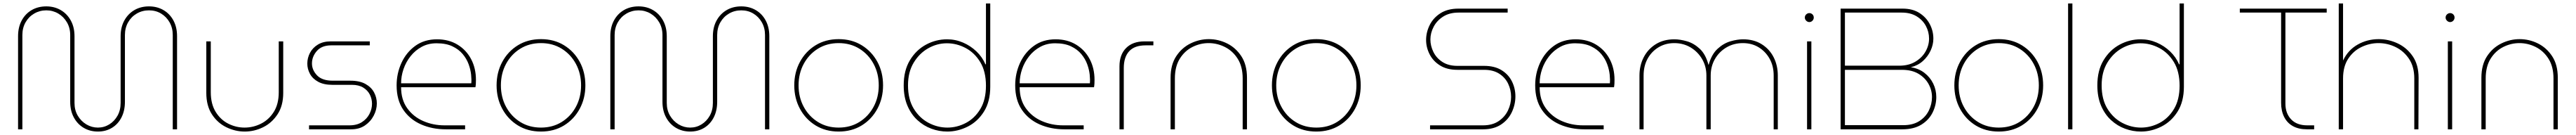

<svg xmlns="http://www.w3.org/2000/svg" viewBox="-20 -750 14970 783"><path d="M549 13Q503 13 466.5 -8.5Q430 -30 409 -69Q388 -108 388 -160V-547Q388 -588 369 -620.5Q350 -653 318.5 -671.5Q287 -690 249 -690Q211 -690 179 -671.5Q147 -653 128.5 -620.5Q110 -588 110 -547V0H85V-540Q85 -592 106 -631Q127 -670 164 -691.5Q201 -713 249 -713Q296 -713 333 -691.5Q370 -670 391.5 -631Q413 -592 413 -540V-153Q413 -111 432 -79Q451 -47 482 -28.5Q513 -10 549 -10Q585 -10 615 -28.5Q645 -47 663 -79Q681 -111 681 -153V-540Q681 -592 702.5 -631Q724 -670 761 -691.5Q798 -713 846 -713Q893 -713 930 -691.5Q967 -670 988 -631Q1009 -592 1009 -540V0H984V-547Q984 -588 965.5 -620.5Q947 -653 916 -671.5Q885 -690 846 -690Q807 -690 775 -671.5Q743 -653 724.5 -620.5Q706 -588 706 -547V-160Q706 -108 686 -69Q666 -30 630.5 -8.5Q595 13 549 13Z M1402 13Q1347 13 1295.5 -12Q1244 -37 1211.5 -87Q1179 -137 1179 -211V-510H1205V-215Q1205 -147 1233.5 -101Q1262 -55 1307 -32.5Q1352 -10 1401 -10Q1452 -10 1497.5 -33Q1543 -56 1571.5 -101.5Q1600 -147 1600 -215V-510H1626V-211Q1626 -137 1593 -87Q1560 -37 1509 -12Q1458 13 1402 13Z M1776 0V-23H2011Q2054 -23 2083 -41.5Q2112 -60 2127 -89Q2142 -118 2142 -148Q2142 -176 2129.5 -201Q2117 -226 2091 -242Q2065 -258 2025 -258H1911Q1862 -258 1829.5 -275.5Q1797 -293 1781.5 -321.5Q1766 -350 1766 -381Q1766 -414 1781.5 -443.5Q1797 -473 1827.5 -491.5Q1858 -510 1902 -510H2129V-487H1905Q1850 -487 1821.5 -454.5Q1793 -422 1793 -382Q1793 -344 1822.5 -313Q1852 -282 1914 -282H2016Q2070 -282 2104 -263Q2138 -244 2154 -214Q2170 -184 2170 -150Q2170 -114 2152 -79.5Q2134 -45 2101 -22.5Q2068 0 2021 0Z M2571 0Q2492 0 2427 -28.5Q2362 -57 2323.5 -113.5Q2285 -170 2285 -255Q2285 -324 2313 -385Q2341 -446 2393.5 -484Q2446 -522 2520 -522Q2588 -522 2639 -491Q2690 -460 2718 -407Q2746 -354 2746 -287Q2746 -276 2745.5 -265.5Q2745 -255 2743 -244H2311Q2311 -172 2346.5 -122.5Q2382 -73 2439.5 -48Q2497 -23 2563 -23H2683V0ZM2311 -267H2719Q2721 -287 2718 -316.5Q2715 -346 2703.5 -377.5Q2692 -409 2669 -436.5Q2646 -464 2609 -481.5Q2572 -499 2517 -499Q2469 -499 2431 -478.5Q2393 -458 2366 -424Q2339 -390 2325 -349Q2311 -308 2311 -267Z M3124 13Q3048 13 2990 -22.5Q2932 -58 2899 -119Q2866 -180 2866 -255Q2866 -330 2899 -391Q2932 -452 2990 -487.5Q3048 -523 3124 -523Q3200 -523 3258 -487.5Q3316 -452 3349 -391.5Q3382 -331 3382 -255Q3382 -180 3349 -119Q3316 -58 3258 -22.5Q3200 13 3124 13ZM3124 -10Q3192 -10 3244.5 -42.5Q3297 -75 3327 -130.5Q3357 -186 3357 -255Q3357 -324 3327 -379.5Q3297 -435 3244.5 -467.5Q3192 -500 3124 -500Q3056 -500 3003.5 -467.5Q2951 -435 2921 -379.5Q2891 -324 2891 -255Q2891 -186 2921 -130.5Q2951 -75 3003.5 -42.5Q3056 -10 3124 -10Z M3991 13Q3945 13 3908.5 -8.5Q3872 -30 3851 -69Q3830 -108 3830 -160V-547Q3830 -588 3811 -620.5Q3792 -653 3760.5 -671.5Q3729 -690 3691 -690Q3653 -690 3621 -671.5Q3589 -653 3570.5 -620.5Q3552 -588 3552 -547V0H3527V-540Q3527 -592 3548 -631Q3569 -670 3606 -691.5Q3643 -713 3691 -713Q3738 -713 3775 -691.5Q3812 -670 3833.5 -631Q3855 -592 3855 -540V-153Q3855 -111 3874 -79Q3893 -47 3924 -28.5Q3955 -10 3991 -10Q4027 -10 4057 -28.5Q4087 -47 4105 -79Q4123 -111 4123 -153V-540Q4123 -592 4144.5 -631Q4166 -670 4203 -691.5Q4240 -713 4288 -713Q4335 -713 4372 -691.5Q4409 -670 4430 -631Q4451 -592 4451 -540V0H4426V-547Q4426 -588 4407.5 -620.5Q4389 -653 4358 -671.5Q4327 -690 4288 -690Q4249 -690 4217 -671.5Q4185 -653 4166.5 -620.5Q4148 -588 4148 -547V-160Q4148 -108 4128 -69Q4108 -30 4072.5 -8.5Q4037 13 3991 13Z M4854 13Q4778 13 4720 -22.5Q4662 -58 4629 -119Q4596 -180 4596 -255Q4596 -330 4629 -391Q4662 -452 4720 -487.5Q4778 -523 4854 -523Q4930 -523 4988 -487.5Q5046 -452 5079 -391.5Q5112 -331 5112 -255Q5112 -180 5079 -119Q5046 -58 4988 -22.5Q4930 13 4854 13ZM4854 -10Q4922 -10 4974.5 -42.5Q5027 -75 5057 -130.5Q5087 -186 5087 -255Q5087 -324 5057 -379.5Q5027 -435 4974.5 -467.5Q4922 -500 4854 -500Q4786 -500 4733.5 -467.5Q4681 -435 4651 -379.5Q4621 -324 4621 -255Q4621 -186 4651 -130.5Q4681 -75 4733.5 -42.5Q4786 -10 4854 -10Z M5485 13Q5547 13 5604.5 -16Q5662 -45 5698.5 -103Q5735 -161 5735 -247V-730H5710V-377H5707Q5689 -419 5655 -451.5Q5621 -484 5577 -503Q5533 -522 5484 -522Q5419 -522 5361.5 -491Q5304 -460 5268 -400.5Q5232 -341 5232 -255Q5232 -188 5253.5 -137.5Q5275 -87 5311.5 -53.5Q5348 -20 5393 -3.5Q5438 13 5485 13ZM5486 -10Q5429 -10 5376.5 -37.5Q5324 -65 5290.5 -119.5Q5257 -174 5257 -255Q5257 -332 5290 -386.5Q5323 -441 5374.5 -470Q5426 -499 5483 -499Q5540 -499 5592 -471.5Q5644 -444 5677 -389.5Q5710 -335 5710 -253Q5710 -172 5677.5 -118Q5645 -64 5593.5 -37Q5542 -10 5486 -10Z M6166 0Q6087 0 6022 -28.5Q5957 -57 5918.5 -113.5Q5880 -170 5880 -255Q5880 -324 5908 -385Q5936 -446 5988.5 -484Q6041 -522 6115 -522Q6183 -522 6234 -491Q6285 -460 6313 -407Q6341 -354 6341 -287Q6341 -276 6340.5 -265.5Q6340 -255 6338 -244H5906Q5906 -172 5941.5 -122.5Q5977 -73 6034.5 -48Q6092 -23 6158 -23H6278V0ZM5906 -267H6314Q6316 -287 6313 -316.5Q6310 -346 6298.5 -377.5Q6287 -409 6264 -436.5Q6241 -464 6204 -481.5Q6167 -499 6112 -499Q6064 -499 6026 -478.5Q5988 -458 5961 -424Q5934 -390 5920 -349Q5906 -308 5906 -267Z M6486 0V-365Q6486 -433 6524.5 -471.5Q6563 -510 6631 -510H6683V-487H6638Q6574 -487 6542.5 -453Q6511 -419 6511 -355V0Z M6783 0V-299Q6783 -374 6815.5 -423.5Q6848 -473 6899 -498Q6950 -523 7005 -523Q7061 -523 7111.5 -498Q7162 -473 7194.5 -423.5Q7227 -374 7227 -299V0H7202V-295Q7202 -363 7173.5 -408.5Q7145 -454 7099.5 -477Q7054 -500 7004 -500Q6955 -500 6910 -477.5Q6865 -455 6836.5 -409.5Q6808 -364 6808 -295V0Z M7630 13Q7554 13 7496 -22.5Q7438 -58 7405 -119Q7372 -180 7372 -255Q7372 -330 7405 -391Q7438 -452 7496 -487.5Q7554 -523 7630 -523Q7706 -523 7764 -487.5Q7822 -452 7855 -391.5Q7888 -331 7888 -255Q7888 -180 7855 -119Q7822 -58 7764 -22.5Q7706 13 7630 13ZM7630 -10Q7698 -10 7750.5 -42.5Q7803 -75 7833 -130.5Q7863 -186 7863 -255Q7863 -324 7833 -379.5Q7803 -435 7750.5 -467.5Q7698 -500 7630 -500Q7562 -500 7509.5 -467.5Q7457 -435 7427 -379.5Q7397 -324 7397 -255Q7397 -186 7427 -130.5Q7457 -75 7509.5 -42.5Q7562 -10 7630 -10Z M8291 0V-23H8599Q8653 -23 8689.5 -47.5Q8726 -72 8744 -110Q8762 -148 8762 -188Q8762 -228 8745 -264Q8728 -300 8693 -322.5Q8658 -345 8605 -345H8450Q8390 -345 8349.5 -370Q8309 -395 8288.5 -435Q8268 -475 8268 -518Q8268 -563 8289 -605Q8310 -647 8352 -673.5Q8394 -700 8456 -700H8742V-677H8456Q8404 -677 8367.5 -654Q8331 -631 8312 -595Q8293 -559 8293 -521Q8293 -484 8310.5 -448.5Q8328 -413 8363 -390.5Q8398 -368 8450 -368H8605Q8666 -368 8706.5 -343Q8747 -318 8767 -277.5Q8787 -237 8787 -191Q8787 -144 8766.5 -100Q8746 -56 8704 -28Q8662 0 8599 0Z M9188 0Q9109 0 9044 -28.5Q8979 -57 8940.5 -113.5Q8902 -170 8902 -255Q8902 -324 8930 -385Q8958 -446 9010.5 -484Q9063 -522 9137 -522Q9205 -522 9256 -491Q9307 -460 9335 -407Q9363 -354 9363 -287Q9363 -276 9362.5 -265.5Q9362 -255 9360 -244H8928Q8928 -172 8963.5 -122.5Q8999 -73 9056.5 -48Q9114 -23 9180 -23H9300V0ZM8928 -267H9336Q9338 -287 9335 -316.5Q9332 -346 9320.5 -377.5Q9309 -409 9286 -436.5Q9263 -464 9226 -481.5Q9189 -499 9134 -499Q9086 -499 9048 -478.5Q9010 -458 8983 -424Q8956 -390 8942 -349Q8928 -308 8928 -267Z M9508 0V-312Q9508 -370 9532.5 -417.5Q9557 -465 9602.5 -493.5Q9648 -522 9711 -522Q9744 -522 9784 -510.5Q9824 -499 9858.5 -467Q9893 -435 9909 -374H9910Q9927 -435 9962 -467Q9997 -499 10037 -510.5Q10077 -522 10110 -522Q10173 -522 10218.5 -493.5Q10264 -465 10288 -417.5Q10312 -370 10312 -312V0H10288V-312Q10288 -367 10264.5 -409Q10241 -451 10201 -475.5Q10161 -500 10109 -500Q10056 -500 10013.5 -475Q9971 -450 9946.5 -407.5Q9922 -365 9922 -312V0H9897V-312Q9897 -365 9872 -407.5Q9847 -450 9805 -475Q9763 -500 9710 -500Q9659 -500 9618.5 -475.5Q9578 -451 9555 -409Q9532 -367 9532 -312V0Z M10482 0V-510H10507V0ZM10495 -622Q10485 -622 10477 -630Q10469 -638 10469 -648Q10469 -659 10477 -666.5Q10485 -674 10495 -674Q10506 -674 10513.5 -666.5Q10521 -659 10521 -648Q10521 -638 10513.5 -630Q10506 -622 10495 -622Z M10677 0V-700H11037Q11095 -700 11134.5 -675Q11174 -650 11195 -610.5Q11216 -571 11216 -526Q11216 -491 11200 -456.5Q11184 -422 11155 -396Q11126 -370 11085 -360Q11131 -353 11164 -327.5Q11197 -302 11215 -265.5Q11233 -229 11233 -187Q11233 -141 11212 -98Q11191 -55 11147 -27.5Q11103 0 11035 0ZM10702 -24H11041Q11097 -24 11134 -47.5Q11171 -71 11189.5 -108.5Q11208 -146 11208 -187Q11208 -227 11188 -263Q11168 -299 11129.5 -322Q11091 -345 11033 -345H10702ZM10702 -369H11018Q11072 -369 11111 -392Q11150 -415 11170.5 -451Q11191 -487 11191 -526Q11191 -565 11172.5 -599.5Q11154 -634 11118.5 -655.5Q11083 -677 11033 -677H10702Z M11596 13Q11520 13 11462 -22.5Q11404 -58 11371 -119Q11338 -180 11338 -255Q11338 -330 11371 -391Q11404 -452 11462 -487.5Q11520 -523 11596 -523Q11672 -523 11730 -487.5Q11788 -452 11821 -391.5Q11854 -331 11854 -255Q11854 -180 11821 -119Q11788 -58 11730 -22.5Q11672 13 11596 13ZM11596 -10Q11664 -10 11716.5 -42.5Q11769 -75 11799 -130.5Q11829 -186 11829 -255Q11829 -324 11799 -379.5Q11769 -435 11716.5 -467.5Q11664 -500 11596 -500Q11528 -500 11475.5 -467.5Q11423 -435 11393 -379.5Q11363 -324 11363 -255Q11363 -186 11393 -130.5Q11423 -75 11475.5 -42.5Q11528 -10 11596 -10Z M11999 0V-730H12024V0Z M12422 13Q12484 13 12541.5 -16Q12599 -45 12635.5 -103Q12672 -161 12672 -247V-730H12647V-377H12644Q12626 -419 12592 -451.5Q12558 -484 12514 -503Q12470 -522 12421 -522Q12356 -522 12298.5 -491Q12241 -460 12205 -400.5Q12169 -341 12169 -255Q12169 -188 12190.5 -137.5Q12212 -87 12248.5 -53.5Q12285 -20 12330 -3.5Q12375 13 12422 13ZM12423 -10Q12366 -10 12313.5 -37.5Q12261 -65 12227.5 -119.5Q12194 -174 12194 -255Q12194 -332 12227 -386.5Q12260 -441 12311.5 -470Q12363 -499 12420 -499Q12477 -499 12529 -471.5Q12581 -444 12614 -389.5Q12647 -335 12647 -253Q12647 -172 12614.5 -118Q12582 -64 12530.5 -37Q12479 -10 12423 -10Z M13387 0Q13339 0 13305.5 -18.5Q13272 -37 13254.5 -72Q13237 -107 13237 -154V-677H12997V-700H13502V-677H13262V-149Q13262 -93 13295 -58Q13328 -23 13389 -23H13429V0Z M13572 0V-730H13597V-399Q13626 -460 13682 -491.5Q13738 -523 13804 -523Q13862 -523 13915 -498Q13968 -473 14002 -423.5Q14036 -374 14036 -299L14035 0H14011V-295Q14011 -363 13980.5 -408.5Q13950 -454 13902.5 -477Q13855 -500 13803 -500Q13752 -500 13704.5 -477.5Q13657 -455 13627 -409.5Q13597 -364 13597 -295V0Z M14206 0V-510H14231V0ZM14219 -622Q14209 -622 14201 -630Q14193 -638 14193 -648Q14193 -659 14201 -666.5Q14209 -674 14219 -674Q14230 -674 14237.5 -666.5Q14245 -659 14245 -648Q14245 -638 14237.5 -630Q14230 -622 14219 -622Z M14401 0V-299Q14401 -374 14433.5 -423.5Q14466 -473 14517 -498Q14568 -523 14623 -523Q14679 -523 14729.5 -498Q14780 -473 14812.5 -423.5Q14845 -374 14845 -299V0H14820V-295Q14820 -363 14791.5 -408.5Q14763 -454 14717.5 -477Q14672 -500 14622 -500Q14573 -500 14528 -477.5Q14483 -455 14454.5 -409.5Q14426 -364 14426 -295V0Z"/></svg>

Font: MuseoModerno SemiBold Thin
Style: Regular
Weight: 250
Version: Version 1.001